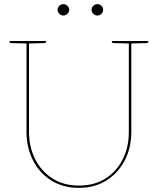

<svg xmlns="http://www.w3.org/2000/svg" viewBox="-20 -898 762 927"><path d="M361 9Q284 9 227 -27Q170 -63 139 -124.5Q108 -186 108 -260V-700H120V-261Q120 -189 149.5 -130Q179 -71 233 -36.5Q287 -2 361 -2Q436 -2 490 -36.5Q544 -71 573 -129.5Q602 -188 602 -260V-700H614V-260Q614 -186 583 -125Q552 -64 495 -27.5Q438 9 361 9ZM111 -700 110 -688 33 -690Q31 -690 28.5 -691.5Q26 -693 26 -695V-700ZM202 -700V-695Q202 -693 199.5 -691.5Q197 -690 195 -690L118 -688L117 -700ZM605 -700 604 -688 527 -690Q525 -690 522.5 -691.5Q520 -693 520 -695V-700ZM696 -700V-695Q696 -693 693.5 -691.5Q691 -690 689 -690L612 -688L611 -700ZM314 -850Q314 -840 305.5 -831.5Q297 -823 286 -823Q275 -823 266.5 -831.5Q258 -840 258 -850Q258 -862 266.5 -870Q275 -878 286 -878Q297 -878 305.5 -870Q314 -862 314 -850ZM478 -850Q478 -840 470 -831.5Q462 -823 450 -823Q439 -823 430.5 -831.5Q422 -840 422 -850Q422 -862 430.5 -870Q439 -878 450 -878Q461 -878 469.5 -870Q478 -862 478 -850Z"/></svg>

Font: Aleo Thin
Style: Regular
Weight: 250
Designer: Alessio Laiso
Foundry: Alessio Laiso
Version: Version 2.001;gftools[0.9.29]